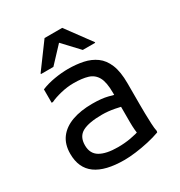

<svg xmlns="http://www.w3.org/2000/svg" viewBox="-181 -883 952 1018"><g transform="rotate(-30 295.0 -374.0)"><path d="M286 12Q169 12 110.5 -30.5Q52 -73 52 -160Q52 -218 80.5 -256Q109 -294 161.5 -313Q214 -332 286 -332Q342 -332 379.5 -322.5Q417 -313 444 -304V-232Q417 -241 377 -248.5Q337 -256 302 -256Q221 -256 181.5 -235Q142 -214 142 -160Q142 -109 180 -86.5Q218 -64 290 -64Q330 -64 367 -70.5Q404 -77 436 -88L418 -61Q416 -69 414.5 -79Q413 -89 412 -100Q411 -111 410.5 -123Q410 -135 410 -148V-328Q410 -392 392.5 -423.5Q375 -455 340.5 -465.5Q306 -476 254 -476Q215 -476 174.5 -466Q134 -456 110 -444H102V-526Q138 -541 182.5 -548.5Q227 -556 266 -556Q316 -556 358.5 -547Q401 -538 433.5 -514.5Q466 -491 484 -447Q502 -403 502 -332V-200Q502 -180 502.5 -148Q503 -116 504.5 -85Q506 -54 510 -36L508 -28Q475 -16 435 -7Q395 2 355.5 7Q316 12 286 12ZM129 -604V-608L241 -760H349L461 -608V-604H385L295 -700L205 -604Z"/></g></svg>

Font: Kufam
Style: Regular
Weight: 400
Designer: Wael Morcos, Artur Schmal
Foundry: Original Type
Version: Version 1.301; ttfautohint (v1.8.3)